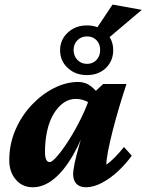

<svg xmlns="http://www.w3.org/2000/svg" viewBox="-20 -791 625 819"><path d="M120.1 7.8Q75.2 7.8 47.4 -24.9Q19.5 -57.6 19.5 -107.4Q19.5 -176.8 45.9 -237.3Q72.3 -297.9 115.7 -343.8Q159.2 -389.6 210.9 -415.5Q262.7 -441.4 313.5 -441.4Q344.7 -441.4 367.7 -423.3Q390.6 -405.3 414.1 -373L374 -342.8Q359.4 -355.5 340.8 -362.3Q322.3 -369.1 302.7 -369.1Q274.4 -369.1 250.5 -352.1Q226.6 -335 208.5 -304.7Q190.4 -274.4 181.2 -232.9Q171.9 -191.4 171.9 -142.6Q171.9 -122.1 176.8 -110.8Q181.6 -99.6 192.4 -99.6Q202.1 -99.6 224.6 -125.5Q247.1 -151.4 274.4 -194.3Q301.8 -237.3 327.1 -289.1Q352.5 -340.8 368.2 -392.6L386.7 -401.4L419.9 -432.6H519.5Q502.9 -382.8 487.3 -330.1Q471.7 -277.3 459.5 -229Q447.3 -180.7 440.4 -144Q433.6 -107.4 433.6 -88.9Q451.2 -100.6 470.2 -120.1Q489.3 -139.6 508.8 -164.1L542 -127Q517.6 -92.8 484.4 -61.5Q451.2 -30.3 415 -11.2Q378.9 7.8 346.7 7.8Q320.3 7.8 306.2 -6.8Q292 -21.5 292 -47.9Q292 -64.5 298.3 -94.7Q304.7 -125 317.9 -171.9Q331.1 -218.8 352.5 -284.2H359.4Q329.1 -194.3 291 -128.4Q252.9 -62.5 209.5 -27.3Q166 7.8 120.1 7.8ZM350.6 -470.7Q301.8 -470.7 269 -501Q236.3 -531.2 236.3 -577.1Q236.3 -621.1 269 -651.9Q301.8 -682.6 350.6 -682.6Q400.4 -682.6 431.6 -652.3Q462.9 -622.1 462.9 -577.1Q462.9 -531.2 431.6 -501Q400.4 -470.7 350.6 -470.7ZM351.6 -518.6Q376 -518.6 391.6 -535.2Q407.2 -551.8 407.2 -578.1Q407.2 -603.5 391.6 -619.6Q376 -635.7 351.6 -635.7Q326.2 -635.7 310.1 -619.1Q293.9 -602.5 293.9 -578.1Q293.9 -552.7 310.1 -535.6Q326.2 -518.6 351.6 -518.6ZM433.6 -621.1 374 -642.6 460 -771.5 585 -749Z"/></svg>

Font: Crimson Pro ExtraBold
Style: Italic
Weight: 800
Italic angle: -12°
Designer: Jacques Le Bailly
Foundry: Baron von Fonthausen
Version: Version 1.003